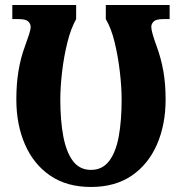

<svg xmlns="http://www.w3.org/2000/svg" viewBox="-20 -734 724 764"><path d="M342 10Q246 10 180 -35Q114 -80 79.5 -159Q45 -238 45 -338Q45 -400 53.5 -451.5Q62 -503 79 -549Q90 -579 96 -598Q102 -617 102 -627Q102 -639 92.5 -648.5Q83 -658 54 -658H29V-714H283V-658Q262 -621 248 -564.5Q234 -508 227 -447.5Q220 -387 220 -338Q220 -254 232 -191Q244 -128 270.5 -93Q297 -58 342 -58Q387 -58 414 -93Q441 -128 452.5 -191Q464 -254 464 -338Q464 -387 457 -447.5Q450 -508 436.5 -564.5Q423 -621 401 -658V-714H655V-658H630Q601 -658 591.5 -648.5Q582 -639 582 -627Q582 -608 603 -551Q621 -502 630 -451Q639 -400 639 -338Q639 -238 604.5 -159Q570 -80 504 -35Q438 10 342 10Z"/></svg>

Font: Noto Serif ExtraCondensed Black
Style: Regular
Weight: 900
Width: 2
Designer: Monotype Design Team
Foundry: Monotype Imaging Inc.
Version: Version 2.015; ttfautohint (v1.8.4.7-5d5b)